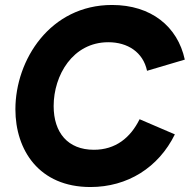

<svg xmlns="http://www.w3.org/2000/svg" viewBox="-20 -735 764 773"><path d="M344 18C493 18 618 -60 684 -194L542 -255C505 -180 445 -132 358 -132C253 -132 196 -201 196 -308C196 -432 273 -565 416 -565C494 -565 556 -525 572 -450L724 -495C695 -629 588 -715 431 -715C182 -715 42 -494 42 -295C42 -131 137 18 344 18Z"/></svg>

Font: HK Grotesk Black
Style: Italic
Weight: 900
Italic angle: -16°
Designer: Alfredo Marco Pradil
Foundry: Hanken Design Co.
Version: Version 3.001;FEAKit 1.0